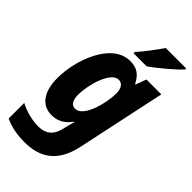

<svg xmlns="http://www.w3.org/2000/svg" viewBox="-305 -843 1160 1160"><g transform="rotate(45 275.0 -263.0)"><path d="M253 -617 252 -606H364C411 -637 514 -723 543 -758V-766H368C335 -718 291 -659 253 -617ZM166 240C297 240 391 183 426 20L547 -549H420L395 -481H391C364 -533 334 -559 272 -559C116 -559 33 -330 33 -176C33 -48 90 9 166 9C224 9 260 -18 292 -60H295C289 -39 281 -13 277 6L272 26C257 82 222 114 160 114C102 114 43 97 -2 73V207C42 226 92 240 166 240ZM240 -119C209 -119 193 -144 193 -192C193 -283 238 -430 303 -430C334 -430 351 -403 351 -361C351 -275 310 -119 240 -119Z"/></g></svg>

Font: Noto Sans SemiCondensed ExtraBold
Style: Italic
Weight: 800
Width: 4
Italic angle: -12°
Designer: Monotype Design Team
Foundry: Monotype Imaging Inc.
Version: Version 2.013